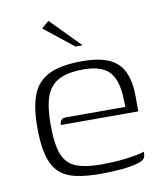

<svg xmlns="http://www.w3.org/2000/svg" viewBox="-70 -626 591 691"><g transform="rotate(-10 226.0 -280.5)"><path d="M244 7Q190 7 152 -1.5Q114 -10 91 -32.5Q68 -55 57.5 -95Q47 -135 47 -198Q47 -269 64 -314.5Q81 -360 124.5 -382Q168 -404 247 -404Q308 -404 345 -387.5Q382 -371 398.5 -335Q415 -299 415 -243V-191H132Q132 -201 137 -208Q142 -215 155 -215H372L371 -245Q369 -313 341 -343.5Q313 -374 246 -374Q189 -374 156 -356.5Q123 -339 109.5 -301Q96 -263 96 -198Q96 -127 110.5 -90Q125 -53 159 -39.5Q193 -26 251 -26Q270 -26 293.5 -27Q317 -28 340 -31Q363 -34 382 -37.5Q401 -41 409 -45V-35Q409 -27 403.5 -19.5Q398 -12 380 -7Q356 0 321.5 3.5Q287 7 244 7ZM233 -460 126 -545 153 -568 259 -460Z"/></g></svg>

Font: Genos Light
Style: Regular
Weight: 300
Designer: Robert E. Leuschke
Foundry: Robert E. Leuschke
Version: Version 1.010